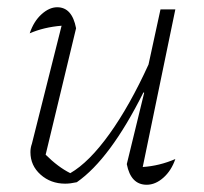

<svg xmlns="http://www.w3.org/2000/svg" viewBox="-20 -505 564 530"><path d="M330 -52 378 -249 376 -250Q284 -66 192 -2Q174 2 160 2Q120 2 92 -23Q64 -48 64 -85Q64 -97 68 -108L150 -434Q101 -430 62 -413Q73 -446 94.5 -465.5Q116 -485 138 -485Q179 -485 190 -427L106 -78Q140 -44 174 -27Q226 -57 282 -135Q338 -213 390 -327L423 -479H464L374 -44Q420 -47 464 -66Q453 -34 431 -14.5Q409 5 385 5Q341 5 330 -52Z"/></svg>

Font: Piazzolla ExtraLight
Style: Italic
Weight: 200
Italic angle: -11.3°
Designer: Juan Pablo del Peral
Foundry: Huerta Tipografica
Version: Version 1.330